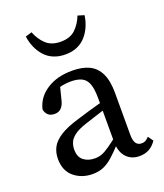

<svg xmlns="http://www.w3.org/2000/svg" viewBox="-138 -828 796 934"><g transform="rotate(-20 260.0 -361.0)"><path d="M181 14Q125 14 85.5 -18.5Q46 -51 46 -113Q46 -145 59.5 -171.5Q73 -198 108.5 -221Q144 -244 210 -263Q238 -272 264.5 -279.5Q291 -287 317.5 -294.5Q344 -302 371 -309V-272Q336 -261 302 -250Q268 -239 234 -228Q191 -214 170 -197.5Q149 -181 142.5 -163.5Q136 -146 136 -128Q136 -90 159 -72Q182 -54 217 -54Q237 -54 254 -60.5Q271 -67 294.5 -83.5Q318 -100 355 -129L367 -77H335Q308 -48 285.5 -28Q263 -8 238.5 3Q214 14 181 14ZM425 10Q383 10 357.5 -17.5Q332 -45 331 -94V-98V-324Q331 -372 321 -398.5Q311 -425 289 -435.5Q267 -446 233 -446Q213 -446 190.5 -442Q168 -438 141 -427L182 -462L160 -375Q154 -350 141 -337Q128 -324 107 -324Q85 -324 73 -335.5Q61 -347 58 -365Q72 -424 125.5 -458.5Q179 -493 257 -493Q310 -493 345 -476Q380 -459 398.5 -421Q417 -383 417 -320V-104Q417 -72 427 -58.5Q437 -45 455 -45Q468 -45 477 -50.5Q486 -56 494 -65L513 -38Q496 -13 474.5 -1.5Q453 10 425 10ZM103 -726 136 -736Q151 -697 179 -670.5Q207 -644 255 -644Q304 -644 331.5 -670.5Q359 -697 374 -736L407 -726Q403 -696 391.5 -669.5Q380 -643 361.5 -622Q343 -601 316.5 -589.5Q290 -578 255 -578Q221 -578 194 -589.5Q167 -601 148.5 -622Q130 -643 118.5 -669.5Q107 -696 103 -726Z"/></g></svg>

Font: Source Serif 4 18pt
Style: Regular
Weight: 400
Designer: Frank Grießhammer
Foundry: Adobe Systems Incorporated
Version: Version 4.004;hotconv 1.0.116;makeotfexe 2.5.65601